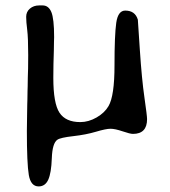

<svg xmlns="http://www.w3.org/2000/svg" viewBox="-20 -499 613 691"><path d="M509.3 -70.3Q509.3 -17.1 458.5 -17.1Q448.2 -17.1 421.1 -26.4Q394 -35.6 377.7 -35.6Q361.3 -35.6 325.4 -24.9Q289.6 -14.2 243.7 -9Q197.8 -3.9 186.5 3.9Q168.5 16.1 166.5 70.1Q164.6 124 153.6 147.9Q142.6 171.9 119.1 171.9Q90.8 171.9 83.7 130.9Q76.7 89.8 76.7 -27.3L77.6 -92.3Q78.1 -108.4 78.1 -124L78.6 -140.1Q79.1 -156.2 79.1 -172.4L79.6 -188.5Q80.1 -204.6 80.1 -220.7L81.1 -252.9L81.5 -300.8Q81.5 -362.8 77.9 -391.6Q74.2 -420.4 74.2 -438.5Q74.2 -456.5 87.6 -468Q101.1 -479.5 121.1 -479.5H133.3Q154.8 -479.5 164.8 -455.6Q174.8 -431.6 174.8 -365.2L174.3 -349.6Q173.8 -334 173.8 -316.9L172.4 -268.1Q171.9 -251.5 171.9 -218.8Q171.9 -127 194.1 -93.3Q216.3 -59.6 269 -59.6Q298.8 -59.6 327.9 -76.4Q356.9 -93.3 370.6 -117.2Q392.1 -153.8 392.1 -263.7Q392.1 -373.5 398.4 -417.2Q404.8 -460.9 430.7 -460.9Q466.3 -460.9 476.1 -428.2Q476.1 -427.7 483.2 -321Q490.2 -214.4 499.8 -148.2Q509.3 -82 509.3 -70.3Z"/></svg>

Font: Averia Libre Light
Style: Regular
Weight: 300
Version: Version 1.002